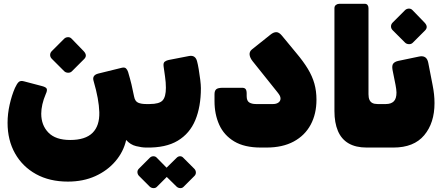

<svg xmlns="http://www.w3.org/2000/svg" viewBox="-20 -770 2347 1015"><path d="M339 190Q242 190 170.5 150.5Q99 111 59.5 41Q20 -29 20 -121Q20 -168 31 -217Q42 -266 59 -305Q70 -329 79.5 -337Q89 -345 107 -340L202 -315Q225 -309 227.5 -299.5Q230 -290 222 -273Q210 -245 204 -218.5Q198 -192 198 -169Q198 -108 236 -69Q274 -30 351 -30Q431 -30 469 -67.5Q507 -105 505 -177Q504 -211 496.5 -252Q489 -293 475 -341Q465 -372 499 -381L625 -412Q639 -415 646 -408.5Q653 -402 657 -390Q668 -353 675 -324Q682 -295 689 -259Q694 -234 710.5 -227Q727 -220 752 -220H769Q784 -220 784 -205V-20Q784 10 752 10Q730 10 699.5 2.5Q669 -5 647 -30Q633 32 590.5 82Q548 132 484 161Q420 190 339 190ZM360 -393Q352 -385 339.5 -385.5Q327 -386 319 -394L254 -459Q245 -468 245 -479.5Q245 -491 254 -500L319 -565Q327 -573 339 -573.5Q351 -574 359 -565L422 -500Q444 -477 425 -458Z M754 10Q747 10 743 6Q739 2 739 -5V-190Q739 -220 769 -220H771Q822 -220 839.5 -239Q857 -258 857 -306Q857 -334 852.5 -365Q848 -396 845 -418Q842 -438 851.5 -444.5Q861 -451 872 -453L980 -474Q997 -477 1007.5 -469.5Q1018 -462 1022 -445Q1026 -431 1030.5 -404Q1035 -377 1038.5 -349Q1042 -321 1042 -304Q1042 -206 1012.5 -135Q983 -64 919.5 -26Q856 12 754 10ZM809 218Q802 225 791 224.5Q780 224 772 217L714 159Q707 151 706.5 140.5Q706 130 714 122L772 64Q780 56 791 56Q802 56 809 64L866 122Q874 130 874.5 141Q875 152 867 160ZM950 218Q943 225 932.5 224.5Q922 224 914 217L855 159Q848 151 847.5 140Q847 129 855 122L914 64Q922 56 932 56Q942 56 949 64L1007 122Q1015 130 1015.5 141Q1016 152 1008 160Z M1359 10Q1272 10 1218 -22.5Q1164 -55 1139 -110.5Q1114 -166 1114 -235V-272Q1114 -290 1123 -298Q1132 -306 1159 -306H1260Q1273 -306 1278.5 -299Q1284 -292 1284 -276V-262Q1284 -237 1297.5 -228.5Q1311 -220 1333 -220H1424Q1441 -220 1452 -228Q1463 -236 1463 -249Q1463 -257 1459 -264.5Q1455 -272 1447 -282L1315 -447Q1301 -465 1299.5 -481Q1298 -497 1311 -508L1410 -587Q1426 -600 1440.5 -600Q1455 -600 1470 -582L1546 -490Q1584 -445 1607.5 -406Q1631 -367 1642 -328Q1653 -289 1653 -243Q1653 -168 1622.5 -111Q1592 -54 1533 -22Q1474 10 1389 10Z M2003 10H1918Q1861 10 1823 -12Q1785 -34 1766.5 -77.5Q1748 -121 1748 -183V-727Q1748 -738 1756 -744Q1764 -750 1774 -750H1908Q1918 -750 1923 -743.5Q1928 -737 1928 -727V-272Q1928 -254 1933 -242.5Q1938 -231 1948.5 -225.5Q1959 -220 1976 -220H2018Q2033 -220 2033 -205V-20Q2033 10 2003 10Z M2003 10Q1996 10 1992 6Q1988 2 1988 -5V-190Q1988 -204 1996 -212Q2004 -220 2018 -220H2020Q2047 -220 2061.5 -234Q2076 -248 2076 -281Q2076 -289 2074.5 -299.5Q2073 -310 2071 -321L2055 -401Q2051 -424 2059 -434Q2067 -444 2085 -448L2195 -471Q2236 -480 2244 -438L2267 -320Q2272 -295 2274.5 -271.5Q2277 -248 2277 -225Q2277 -120 2222.5 -55Q2168 10 2060 10ZM2162 -544Q2154 -536 2141.5 -536.5Q2129 -537 2121 -545L2056 -610Q2047 -619 2047 -630.5Q2047 -642 2056 -651L2121 -716Q2129 -724 2141 -724.5Q2153 -725 2161 -716L2224 -651Q2246 -628 2227 -609Z"/></svg>

Font: Rubik Black
Style: Italic
Weight: 900
Italic angle: -12°
Designer: Hubert and Fischer
Foundry: Hubert and Fischer
Version: Version 2.300;gftools[0.9.30]